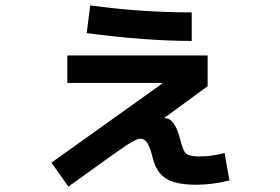

<svg xmlns="http://www.w3.org/2000/svg" viewBox="-20 -644 1040 713"><path d="M230 -438H751V-324L590 -206L591 -205H593Q629 -205 649 -127Q659 -84 671.5 -73.5Q684 -63 720 -63Q768 -63 814 -76L832 26Q770 42 708 42Q633 42 596.5 19Q560 -4 547 -58Q537 -99 526.5 -114Q516 -129 502 -129Q487 -129 450.5 -105Q414 -81 234 49L171 -40L583 -334L582 -336H230ZM302 -521 315 -624Q503 -598 692 -598V-492Q521 -492 302 -521Z"/></svg>

Font: M PLUS 1p
Style: Bold
Weight: 700
Version: Version 1.062